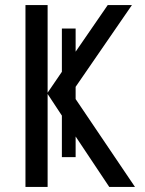

<svg xmlns="http://www.w3.org/2000/svg" viewBox="-20 -734 571 754"><path d="M167 -365 223 -280V-117H277V-198L409 0H510L277 -345V-393L498 -714H403L277 -531V-622H223V-452L167 -370V-714H80V0H167Z"/></svg>

Font: Noto Sans Display SemiCondensed
Style: Regular
Weight: 400
Width: 4
Designer: Monotype Design team
Foundry: Monotype Imaging Inc.
Version: 1.000